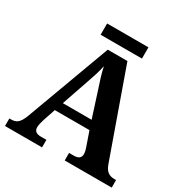

<svg xmlns="http://www.w3.org/2000/svg" viewBox="-189 -1009 1132 1167"><g transform="rotate(30 376.5 -425.0)"><path d="M230 -771H520V-850H230ZM4 0H264V-53H226C192 -53 177 -66 177 -92C177 -108 184 -133 189 -149L218 -235H461L496 -135C500 -124 505 -107 505 -91C505 -63 485 -53 456 -53H423V0H753V-53H741C703 -53 680 -69 664 -114L451 -714H313L96 -126C74 -66 52 -53 16 -53H4ZM239 -296 304 -485C320 -530 333 -570 343 -615C352 -569 367 -525 382 -480L441 -296Z"/></g></svg>

Font: Noto Serif Telugu
Style: Bold
Weight: 700
Designer: Jelle Bosma - Monotype Design Team
Foundry: Monotype Imaging Inc.
Version: Version 2.005